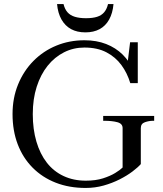

<svg xmlns="http://www.w3.org/2000/svg" viewBox="-20 -919 806 949"><path d="M676 -286V-108Q662 -92 635 -71.5Q608 -51 571.5 -32.5Q535 -14 492.5 -2Q450 10 403 10Q322 10 255.5 -16Q189 -42 141 -90.5Q93 -139 67.5 -206Q42 -273 42 -355Q42 -435 69.5 -502Q97 -569 145.5 -618Q194 -667 258.5 -693.5Q323 -720 397 -720Q457 -720 504.5 -701.5Q552 -683 586.5 -649Q621 -615 641 -567L609 -594L623 -710H661V-508H624Q609 -558 580 -597.5Q551 -637 506 -660.5Q461 -684 397 -684Q343 -684 296.5 -660.5Q250 -637 215.5 -594Q181 -551 161.5 -490.5Q142 -430 142 -355Q142 -280 160 -219Q178 -158 211.5 -115Q245 -72 294 -49Q343 -26 404 -26Q453 -26 489 -37.5Q525 -49 549.5 -64Q574 -79 586 -91V-286Q586 -308 560 -315Q534 -322 496 -322H490V-346H742V-322H736Q717 -322 696.5 -315Q676 -308 676 -286ZM402 -759Q443 -759 472.5 -775Q502 -791 519.5 -822.5Q537 -854 541 -899H514Q508 -874 495 -858.5Q482 -843 460 -836Q438 -829 405 -829Q373 -829 350 -836Q327 -843 313.5 -858.5Q300 -874 294 -899H262Q266 -854 284 -822.5Q302 -791 331.5 -775Q361 -759 402 -759Z"/></svg>

Font: Roboto Serif 144pt
Style: Regular
Weight: 400
Version: Version 1.008